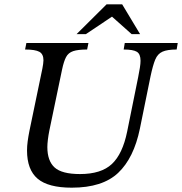

<svg xmlns="http://www.w3.org/2000/svg" viewBox="-20 -856 842 888"><path d="M312 12Q203 12 154 -29.5Q105 -71 105 -160Q105 -180 108 -202.5Q111 -225 116 -250L176 -539Q178 -550 179.5 -560Q181 -570 181 -577Q181 -606 162 -616.5Q143 -627 96 -627L102 -657H389L383 -627Q341 -627 318.5 -619.5Q296 -612 285.5 -592Q275 -572 267 -534L208 -251Q204 -231 201.5 -210.5Q199 -190 199 -176Q199 -112 232.5 -81.5Q266 -51 350 -51Q448 -51 497.5 -97.5Q547 -144 568 -247L619 -499Q624 -524 627 -543Q630 -562 630 -575Q630 -606 613 -616.5Q596 -627 552 -627L557 -657H802L797 -627Q754 -627 731.5 -617Q709 -607 698 -580.5Q687 -554 676 -502L627 -261Q599 -125 526.5 -56.5Q454 12 312 12ZM377 -698H334L473 -836H545L628 -698H589L498 -779Z"/></svg>

Font: STIX Two Text
Style: Italic
Weight: 400
Italic angle: -12°
Designer: Ross Mills, John Hudson & Paul Hanslow, Tiro Typeworks Ltd; with prior portions MicroPress Inc. and Coen Hoffman, Elsevi
Foundry: Tiro Typeworks Ltd
Version: Version 2.13 b171